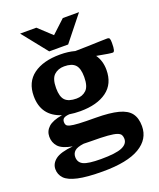

<svg xmlns="http://www.w3.org/2000/svg" viewBox="-171 -836 973 1173"><g transform="rotate(-20 315.0 -250.0)"><path d="M288.5 -160.5Q250.5 -160.5 217.5 -166Q191.5 -164 181 -156.2Q170.5 -148.5 170.5 -132Q170.5 -120.5 175.2 -112.8Q180 -105 197.8 -100.2Q215.5 -95.5 254.5 -93.2Q293.5 -91 362.5 -91Q454 -90.5 508.5 -76.2Q563 -62 586.8 -30.5Q610.5 1 610.5 53.5Q610.5 138 531 185.2Q451.5 232.5 292.5 232.5Q189 232.5 130 219.2Q71 206 47 180.8Q23 155.5 23 120.5Q23 84 56 58.5Q89 33 170.5 25.5Q104.5 13.5 80.2 -13.5Q56 -40.5 56 -78.5Q56 -115 83.2 -140.2Q110.5 -165.5 174 -176Q51.5 -215 51.5 -344Q51.5 -435 115.2 -481.8Q179 -528.5 288.5 -528.5Q341.5 -528.5 384.5 -516.5Q425 -517 466.8 -518.2Q508.5 -519.5 542.5 -520.8Q576.5 -522 593 -522Q605 -522 608.5 -515Q612 -508 612 -487Q612 -455 608.2 -442Q604.5 -429 597 -429Q587.5 -429 565.2 -432.5Q543 -436 494 -445Q524 -402.5 524 -344Q524 -253 460.8 -206.8Q397.5 -160.5 288.5 -160.5ZM292.5 -241Q331.5 -241 356.5 -264.8Q381.5 -288.5 381.5 -349.5Q381.5 -406 359.2 -429Q337 -452 288 -452Q248 -452 222.2 -428.2Q196.5 -404.5 196.5 -343.5Q196.5 -287 219.2 -264Q242 -241 292.5 -241ZM162.5 92Q162.5 127.5 193.2 142.5Q224 157.5 306.5 157.5Q403.5 157.5 443.2 140.5Q483 123.5 483 90Q483 75.5 477.5 64.8Q472 54 453 47.2Q434 40.5 394.2 37.2Q354.5 34 286.5 34Q261 34 238.5 33Q195.5 38.5 179 53.5Q162.5 68.5 162.5 92ZM487 -732 357 -569H234L104 -732H209.5L295.5 -652L381.5 -732Z"/></g></svg>

Font: Newsreader Caption SemiBold
Style: Regular
Weight: 600
Designer: Hugues Gentile
Foundry: Production Type
Version: Version 1.001